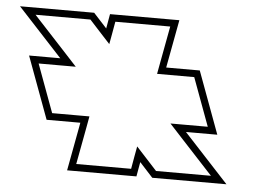

<svg xmlns="http://www.w3.org/2000/svg" viewBox="-379 -868 939 676"><g transform="rotate(5 90.0 -529.5)"><path d="M-9.9 -704.7 -3.3 -741 4.5 -785H198.5L175 -659L166.9 -615H213.2H298.2L360.9 -445H275.9H229.1L270.5 -400L387 -274H193L152.7 -318L119.4 -354.3L112.7 -318L105 -274H-89L-65.5 -400L-57.3 -445H-104.1H-189.1L-251.8 -615H-166.8H-120.5L-161 -659L-277.5 -785H-83.5L-43.3 -741ZM-25.5 -758.7 -72.5 -810H-334.6L-179.4 -642.1L-177.5 -640H-287.7L-206.5 -420H-87.3L-90.1 -404.5L-119.1 -249H125.9L135 -300.3L181.9 -249H444.1L288.9 -416.9L286.1 -420H396.8L315.6 -640H196.9L199.6 -654.5L228.6 -810H-16.5Z"/></g></svg>

Font: Nordica Plus
Style: NordicaClassicBkOpOblOl
Weight: 900
Version: Version 1.01